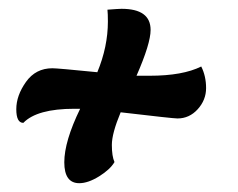

<svg xmlns="http://www.w3.org/2000/svg" viewBox="-20 -455 540 436"><path d="M290 -283H320Q395 -283 437 -304Q448 -282 448 -255Q448 -228 429 -207Q410 -186 383 -186Q373 -186 254 -200Q234 -152 234 -126Q234 -100 240 -87Q230 -70 205 -54.5Q180 -39 160 -39Q126 -39 126 -86.5Q126 -134 162 -208H149Q64 -208 33 -176Q17 -176 17 -207Q17 -238 39 -269Q61 -300 99 -300Q111 -300 201 -291Q225 -349 225 -406Q225 -424 224 -433Q250 -435 256 -435Q322 -435 322 -387Q322 -356 290 -283Z"/></svg>

Font: Clara
Style: Regular
Weight: 400
Designer: Proyecto DEMO
Foundry: Proyecto DEMO
Version: Version 1.002